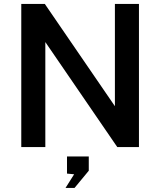

<svg xmlns="http://www.w3.org/2000/svg" viewBox="-20 -743 810 970"><path d="M87.5 0V-723H206.5L560.5 -206.5V-723H682V0H572.5L209 -530.5V0ZM311 206.5 354.5 137.5 318.5 134V47.5H428.5V119.5L356.5 206.5Z"/></svg>

Font: Public Sans Thin SemiBold
Style: Regular
Weight: 600
Version: Version 2.001